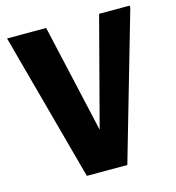

<svg xmlns="http://www.w3.org/2000/svg" viewBox="-111 -845 862 939"><g transform="rotate(-15 320.5 -375.0)"><path d="M213 0 10 -750H208L332 -202L476 -750H631V-739L418 0Z"/></g></svg>

Font: Kufam
Style: Bold
Weight: 700
Designer: Wael Morcos, Artur Schmal
Foundry: Original Type
Version: Version 1.300; ttfautohint (v1.8.3)